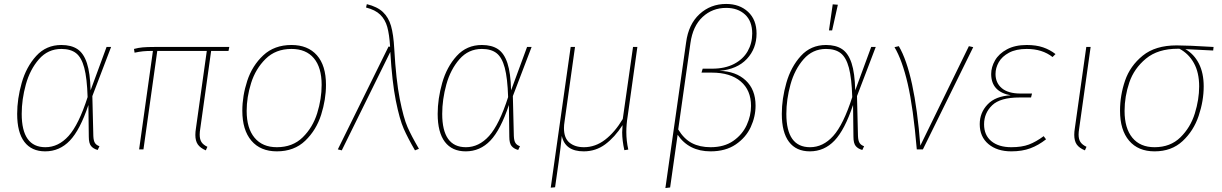

<svg xmlns="http://www.w3.org/2000/svg" viewBox="-20 -757 6195 973"><path d="M439 -299 520 -519H543L448 -270L453 -68Q454 -43 461.5 -32Q469 -21 484 -16L475 3Q453 -3 441.5 -17Q430 -31 430 -64L428 -225Q386 -99 334 -44.5Q282 10 209 10Q140 10 103.5 -38Q67 -86 67 -180Q67 -256 90 -337Q113 -418 163.5 -473.5Q214 -529 291 -529Q341 -529 372.5 -508Q404 -487 420.5 -437Q437 -387 439 -299ZM90 -180Q90 -11 210 -11Q276 -11 327.5 -68Q379 -125 424 -265Q421 -361 407 -413.5Q393 -466 365.5 -487.5Q338 -509 291 -509Q223 -509 177.5 -457Q132 -405 111 -329Q90 -253 90 -180Z M995 -106Q992 -88 992 -75Q992 -51 1001 -37Q1010 -23 1031 -13L1023 5Q995 -7 982.5 -25Q970 -43 970 -73Q970 -89 973 -107L1028 -499H777L707 0H685L755 -499Q724 -499 704.5 -497Q685 -495 662 -490L659 -509Q681 -515 703.5 -517Q726 -519 762 -519H1142L1138 -499H1050Z M1208 -196Q1208 -271 1233 -347.5Q1258 -424 1314 -476.5Q1370 -529 1457 -529Q1540 -529 1586 -477Q1632 -425 1632 -327Q1632 -253 1607.5 -175.5Q1583 -98 1527 -44Q1471 10 1383 10Q1300 10 1254 -44Q1208 -98 1208 -196ZM1610 -327Q1610 -415 1570.5 -462Q1531 -509 1457 -509Q1377 -509 1326 -458.5Q1275 -408 1252.5 -336Q1230 -264 1230 -195Q1230 -107 1270 -59Q1310 -11 1383 -11Q1463 -11 1514 -61Q1565 -111 1587.5 -183.5Q1610 -256 1610 -327Z M1978 -510Q1987 -351 2006 -255Q2025 -159 2045 -113.5Q2065 -68 2103 -3L2083 5Q2047 -57 2026 -104.5Q2005 -152 1986 -246.5Q1967 -341 1958 -494L1712 5L1692 0L1949 -521L1957 -520Q1953 -583 1942.5 -620.5Q1932 -658 1907 -682.5Q1882 -707 1835 -719L1839 -736Q1892 -723 1920.5 -696Q1949 -669 1961.5 -626Q1974 -583 1978 -510Z M2570 -299 2651 -519H2674L2579 -270L2584 -68Q2585 -43 2592.5 -32Q2600 -21 2615 -16L2606 3Q2584 -3 2572.5 -17Q2561 -31 2561 -64L2559 -225Q2517 -99 2465 -44.5Q2413 10 2340 10Q2271 10 2234.5 -38Q2198 -86 2198 -180Q2198 -256 2221 -337Q2244 -418 2294.5 -473.5Q2345 -529 2422 -529Q2472 -529 2503.5 -508Q2535 -487 2551.5 -437Q2568 -387 2570 -299ZM2221 -180Q2221 -11 2341 -11Q2407 -11 2458.5 -68Q2510 -125 2555 -265Q2552 -361 2538 -413.5Q2524 -466 2496.5 -487.5Q2469 -509 2422 -509Q2354 -509 2308.5 -457Q2263 -405 2242 -329Q2221 -253 2221 -180Z M3154 -88Q3154 -44 3164 1L3144 4Q3133 -46 3133 -86Q3133 -95 3135 -123Q3095 -61 3047 -25.5Q2999 10 2938 10Q2844 10 2827 -68Q2822 -14 2811 65L2793 192L2771 194L2872 -519H2894L2841 -141Q2838 -123 2838 -108Q2838 -57 2866 -34Q2894 -11 2939 -11Q2997 -11 3046.5 -49Q3096 -87 3136 -154L3188 -519H3210L3161 -169Q3154 -126 3154 -88Z M3457 -542Q3469 -634 3525 -685.5Q3581 -737 3660 -737Q3728 -737 3771 -697Q3814 -657 3814 -587Q3814 -511 3765 -458.5Q3716 -406 3626 -398Q3709 -396 3759 -349.5Q3809 -303 3809 -222Q3809 -166 3784.5 -113Q3760 -60 3708.5 -25Q3657 10 3581 10Q3471 10 3414 -74L3376 193L3352 196ZM3786 -220Q3786 -300 3733.5 -344.5Q3681 -389 3587 -389H3535L3541 -409H3589Q3654 -409 3700 -433Q3746 -457 3769 -497.5Q3792 -538 3792 -587Q3792 -650 3755.5 -683.5Q3719 -717 3660 -717Q3590 -717 3540.5 -671Q3491 -625 3479 -539L3417 -101Q3446 -53 3486 -32Q3526 -11 3581 -11Q3650 -11 3696 -43Q3742 -75 3764 -123Q3786 -171 3786 -220Z M4314 -299 4395 -519H4418L4323 -270L4328 -68Q4329 -43 4336.5 -32Q4344 -21 4359 -16L4350 3Q4328 -3 4316.5 -17Q4305 -31 4305 -64L4303 -225Q4261 -99 4209 -44.5Q4157 10 4084 10Q4015 10 3978.5 -38Q3942 -86 3942 -180Q3942 -256 3965 -337Q3988 -418 4038.5 -473.5Q4089 -529 4166 -529Q4216 -529 4247.5 -508Q4279 -487 4295.5 -437Q4312 -387 4314 -299ZM3965 -180Q3965 -11 4085 -11Q4151 -11 4202.5 -68Q4254 -125 4299 -265Q4296 -361 4282 -413.5Q4268 -466 4240.5 -487.5Q4213 -509 4166 -509Q4098 -509 4052.5 -457Q4007 -405 3986 -329Q3965 -253 3965 -180ZM4200 -735 4226 -733 4197 -603H4181Z M4644 -19 4890 -523 4912 -518 4657 0H4626Q4608 -212 4580 -332.5Q4552 -453 4513 -518L4535 -523Q4615 -387 4644 -19Z M4945 -128Q4945 -186 4985 -228Q5025 -270 5102 -274Q5003 -292 5003 -382Q5003 -417 5022.5 -451Q5042 -485 5083 -507Q5124 -529 5183 -529Q5231 -529 5266 -517Q5301 -505 5329 -483L5314 -468Q5262 -509 5183 -509Q5129 -509 5093.5 -490Q5058 -471 5041.5 -442Q5025 -413 5025 -382Q5025 -337 5057 -310Q5089 -283 5152 -283H5210L5205 -263H5147Q5049 -263 5008 -223.5Q4967 -184 4967 -127Q4967 -72 5004 -41.5Q5041 -11 5105 -11Q5158 -11 5194 -24.5Q5230 -38 5269 -67L5281 -51Q5243 -21 5201.5 -5.5Q5160 10 5105 10Q5033 10 4989 -27Q4945 -64 4945 -128Z M5449 -106Q5446 -88 5446 -75Q5446 -51 5455.5 -37Q5465 -23 5486 -13L5478 5Q5449 -7 5436.5 -25Q5424 -43 5424 -74Q5424 -89 5427 -107L5485 -519H5507Z M5656 -196Q5656 -274 5681.5 -348.5Q5707 -423 5771 -475Q5835 -527 5943 -527Q5999 -527 6130 -519L6128 -501L5987 -508Q6031 -483 6055.5 -435Q6080 -387 6080 -319Q6080 -246 6054.5 -170Q6029 -94 5973 -42Q5917 10 5831 10Q5748 10 5702 -44Q5656 -98 5656 -196ZM6057 -319Q6057 -389 6030.5 -437Q6004 -485 5957 -510H5949Q5848 -510 5787.5 -460Q5727 -410 5703 -339Q5679 -268 5679 -195Q5679 -107 5718.5 -59Q5758 -11 5831 -11Q5911 -11 5962 -61Q6013 -111 6035 -182Q6057 -253 6057 -319Z"/></svg>

Font: Fira Sans Thin
Style: Italic
Weight: 250
Italic angle: -8°
Designer: Carrois Corporate & Edenspiekermann AG
Foundry: Carrois Corporate GbR & Edenspiekermann AG
Version: Version 4.203